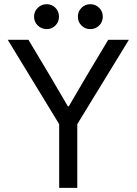

<svg xmlns="http://www.w3.org/2000/svg" viewBox="-20 -913 664 933"><path d="M267.6 0V-309.6L17.6 -719.7H118.2L225.6 -540L309.6 -396.5H314.5L398.4 -540L505.9 -719.7H606.4L355.5 -309.6V0ZM418.9 -771.5Q393.6 -771.5 376 -789.1Q358.4 -806.6 358.4 -832Q358.4 -857.4 376 -875Q393.6 -892.6 418.9 -892.6Q444.3 -892.6 461.9 -875Q479.5 -857.4 479.5 -832Q479.5 -806.6 461.9 -789.1Q444.3 -771.5 418.9 -771.5ZM207 -771.5Q181.6 -771.5 163.6 -789.1Q145.5 -806.6 145.5 -832Q145.5 -857.4 163.6 -875Q181.6 -892.6 207 -892.6Q231.9 -892.6 249.3 -875Q266.6 -857.4 266.6 -832Q266.6 -806.6 249.3 -789.1Q231.9 -771.5 207 -771.5Z"/></svg>

Font: Reddit Sans
Style: Regular
Weight: 400
Designer: Stephen Hutchings
Foundry: Reddit
Version: Version 1.014